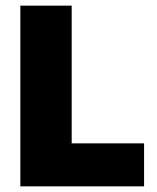

<svg xmlns="http://www.w3.org/2000/svg" viewBox="-20 -659 554 679"><path d="M233.5 0H52V-639H233.5ZM156 -152H489.5V0H156Z"/></svg>

Font: Anek Gujarati ExtraBold
Style: Regular
Weight: 800
Version: Version 1.003